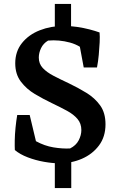

<svg xmlns="http://www.w3.org/2000/svg" viewBox="-20 -805 595 970"><path d="M257 145V-35H340V145ZM257 -633V-785H339V-633ZM279 20Q245 20 202.5 12.5Q160 5 120.5 -10Q81 -25 55 -47L85 -160Q119 -115 162 -91.5Q205 -68 250 -60.5Q295 -53 334 -55Q364 -70 377.5 -96Q391 -122 391 -148Q391 -181 371.5 -204Q352 -227 319 -245Q286 -263 242 -284Q198 -305 156 -330Q114 -355 85.5 -392.5Q57 -430 57 -485Q57 -545 91 -587.5Q125 -630 181 -652Q237 -674 302 -674Q336 -674 369.5 -669Q403 -664 432 -656.5Q461 -649 483 -641L431 -530Q389 -575 333.5 -590Q278 -605 223 -600Q199 -586 187.5 -562Q176 -538 176 -514Q176 -483 196 -461.5Q216 -440 250.5 -422Q285 -404 328 -384Q374 -362 416.5 -336Q459 -310 486 -272.5Q513 -235 513 -177Q513 -114 480 -70Q447 -26 394 -3Q341 20 279 20ZM173 -44 55 -47Q54 -65 54.5 -95.5Q55 -126 58.5 -160.5Q62 -195 67 -224H130ZM403 -464 373 -625 483 -641Q485 -621 483.5 -591Q482 -561 479 -528Q476 -495 470 -464Z"/></svg>

Font: Eczar Medium
Style: Regular
Weight: 500
Designer: Vaibhav Singh
Foundry: Rosetta Type Foundry
Version: Version 2.000